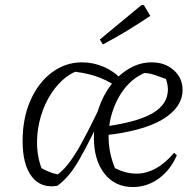

<svg xmlns="http://www.w3.org/2000/svg" viewBox="-20 -745 788 773"><path d="M211 3Q145 14 108 -34Q71 -82 71 -177Q71 -269 102.5 -340.5Q134 -412 188.5 -453Q243 -494 311 -494Q356 -494 398.5 -475.5Q441 -457 468 -426L445 -399Q407 -425 361.5 -439.5Q316 -454 255 -459L302 -463Q262 -451 229.5 -420.5Q197 -390 173.5 -347Q150 -304 138.5 -254Q127 -204 129.5 -153.5Q132 -103 151 -58L124 -82Q152 -64 174.5 -54.5Q197 -45 223 -41L198 -33Q221 -47 241.5 -69.5Q262 -92 284.5 -128Q307 -164 335.5 -220Q364 -276 403 -358L422 -350Q382 -262 352 -202Q322 -142 299 -102Q276 -62 254.5 -37.5Q233 -13 211 3ZM515 8Q443 8 400.5 -46Q358 -100 358 -191Q358 -251 376.5 -306.5Q395 -362 427.5 -404Q460 -446 502 -470Q544 -494 591 -494Q644 -494 679.5 -462.5Q715 -431 715 -383Q715 -347 693.5 -316.5Q672 -286 631.5 -262.5Q591 -239 532.5 -223.5Q474 -208 398 -200V-235Q532 -253 594 -289Q656 -325 656 -385Q656 -394 654 -405Q652 -416 648 -427Q621 -437 602 -443.5Q583 -450 561 -451Q514 -430 481.5 -388.5Q449 -347 432 -293Q415 -239 417.5 -181Q420 -123 443 -68Q484 -47 525.5 -46Q567 -45 606.5 -66.5Q646 -88 681 -130L692 -120Q666 -60 619 -26Q572 8 515 8ZM394 -566 382 -586 550 -725H559L585 -681Q539 -650 492 -621.5Q445 -593 394 -566Z"/></svg>

Font: Piazzolla 8pt ExtraLight
Style: Italic
Weight: 250
Italic angle: -11.3°
Designer: Juan Pablo del Peral
Foundry: Huerta Tipografica
Version: Version 2.001